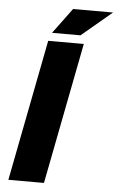

<svg xmlns="http://www.w3.org/2000/svg" viewBox="-59 -907 579 947"><g transform="rotate(5 231.0 -433.5)"><path d="M19.2 0 155.2 -700H331.5L195.5 0ZM170.6 -741 263.8 -867H461.6L311.5 -741Z"/></g></svg>

Font: REM Medium
Style: Italic
Weight: 500
Italic angle: -11°
Designer: Octavio Pardo
Foundry: Ashler Design
Version: Version 1.005;gftools[0.9.28]